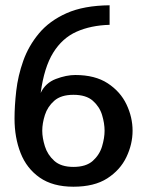

<svg xmlns="http://www.w3.org/2000/svg" viewBox="-20 -697 555 727"><path d="M35 -248Q35 -296 41.5 -353Q48 -410 68 -466.5Q88 -523 127.5 -570.5Q167 -618 232 -647Q297 -676 395 -677V-603Q324 -601 270 -577Q216 -553 181.5 -497.5Q147 -442 134 -345Q152 -383 191.5 -398Q231 -413 265 -413Q340 -413 388 -381.5Q436 -350 459 -301.5Q482 -253 482 -202Q482 -151 458.5 -102Q435 -53 386 -21.5Q337 10 258 10Q180 10 130.5 -24.5Q81 -59 58 -117.5Q35 -176 35 -248ZM140 -202Q140 -175 150 -143Q160 -111 185.5 -88Q211 -65 258 -65Q306 -65 331.5 -88Q357 -111 366.5 -143Q376 -175 376 -202Q376 -230 366.5 -261.5Q357 -293 331.5 -315.5Q306 -338 258 -338Q211 -338 185.5 -315.5Q160 -293 150 -261.5Q140 -230 140 -202Z"/></svg>

Font: Epunda Sans Medium
Style: Regular
Weight: 500
Designer: Simon Atzbach
Foundry: typofactur
Version: Version 2.204; ttfautohint (v1.8.4.7-5d5b)